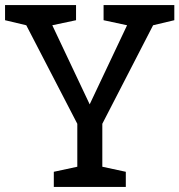

<svg xmlns="http://www.w3.org/2000/svg" viewBox="-23 -740 710 760"><path d="M81 -640 -3 -660V-720H278V-660L184 -640L332 -327L480 -640L387 -660V-720H667V-660L583 -640L382 -250V-80L475 -60V0H190V-60L283 -80V-250Z"/></svg>

Font: HermeneusOne
Style: Regular
Weight: 400
Designer: Rodrigo Fuenzalida, Pablo Impallari
Foundry: Pablo Impallari, Rodrigo Fuenzalida
Version: Version 1.000; ttfautohint (v0.8) -G 200 -r 50